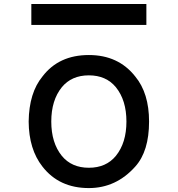

<svg xmlns="http://www.w3.org/2000/svg" viewBox="-20 -958 905 978"><path d="M139.6 -831.1H725.6V-937.5H139.6ZM294.9 -164.1Q241.2 -230.5 241.2 -338.9Q241.2 -447.3 294.9 -513.7Q344.7 -574.2 432.6 -574.2Q520.5 -574.2 570.3 -513.7Q624 -447.3 624 -338.9Q624 -230.5 570.3 -164.1Q520.5 -103.5 432.6 -103.5Q344.7 -103.5 294.9 -164.1ZM432.6 0Q571.3 0 668.9 -109.4Q739.3 -187.5 739.3 -338.9Q739.3 -483.4 668.9 -568.4Q583 -677.7 432.6 -677.7Q279.3 -677.7 196.3 -568.4Q127.9 -485.4 126 -338.9Q127 -197.3 196.3 -109.4Q281.2 0 432.6 0Z"/></svg>

Font: OCR-B
Style: Regular
Weight: 400
Version: 1.1